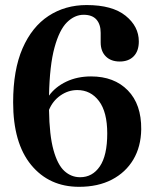

<svg xmlns="http://www.w3.org/2000/svg" viewBox="-20 -730 608 760"><path d="M323 -710Q424.5 -710 477 -667.8Q529.5 -625.5 529.5 -566Q529.5 -528 509.2 -507.2Q489 -486.5 454 -486.5Q419 -486.5 398.8 -506.8Q378.5 -527 378.5 -562.5V-600Q378.5 -633.5 361.8 -652.5Q345 -671.5 311 -671.5Q275.5 -671.5 245.2 -641.8Q215 -612 195.8 -542Q176.5 -472 174 -351.5Q199.5 -386.5 242.8 -407Q286 -427.5 340.5 -427.5Q432 -427.5 486 -372.2Q540 -317 539 -218Q538 -149.5 507.8 -98.5Q477.5 -47.5 422.8 -19Q368 9.5 293 9.5Q174.5 9.5 103.2 -77.2Q32 -164 32 -325Q32 -453 69.2 -538.5Q106.5 -624 172.2 -667Q238 -710 323 -710ZM286 -373.5Q250 -373.5 219.2 -352Q188.5 -330.5 174 -295Q175.5 -194 191.8 -135.8Q208 -77.5 235 -53Q262 -28.5 297 -28.5Q346 -28.5 375.2 -71.5Q404.5 -114.5 404.5 -202Q404.5 -286.5 371.8 -330Q339 -373.5 286 -373.5Z"/></svg>

Font: Fraunces 144pt Soft SemiBold
Style: Regular
Weight: 600
Version: Version 1.000;[b76b70a41]